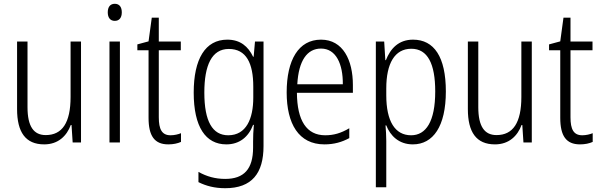

<svg xmlns="http://www.w3.org/2000/svg" viewBox="-20 -817 3163 1012"><path d="M407 -598H352V-306C352 -170 308 -105 221 -105C158 -105 125 -150 125 -252V-598H70V-242C70 -121 114 -56 213 -56C287 -56 332 -101 353 -158H357L363 -66H407Z M585 -797C560 -797 548 -779 548 -752C548 -724 561 -707 585 -707C609 -707 622 -724 622 -752C622 -779 610 -797 585 -797ZM612 -598H557V-66H612Z M879 -104C833 -104 817 -136 817 -199V-552H933V-598H817V-724H780L763 -599L704 -583V-552H763V-196C763 -101 794 -56 867 -56C894 -56 916 -61 934 -69V-115C920 -109 899 -104 879 -104Z M1178 -608C1062 -608 1001 -506 1001 -329C1001 -148 1064 -56 1173 -56C1242 -56 1290 -95 1314 -159H1318C1315 -126 1314 -97 1314 -70V-39C1314 74 1266 126 1167 126C1114 126 1069 113 1026 89V143C1066 163 1111 175 1167 175C1308 175 1369 96 1369 -47V-598H1324L1317 -518H1314C1288 -572 1247 -608 1178 -608ZM1186 -559C1278 -559 1315 -484 1315 -360V-303C1315 -191 1278 -104 1183 -104C1100 -104 1057 -177 1057 -329C1057 -473 1096 -559 1186 -559Z M1672 -608C1553 -608 1491 -500 1491 -330C1491 -165 1554 -56 1690 -56C1741 -56 1782 -68 1821 -89V-141C1777 -115 1739 -104 1694 -104C1596 -104 1546 -181 1545 -328H1840V-369C1840 -500 1788 -608 1672 -608ZM1672 -561C1752 -561 1788 -478 1787 -373H1547C1554 -498 1599 -561 1672 -561Z M2157 -608C2081 -608 2038 -561 2014 -500H2011L2005 -598H1961V170H2016V-74C2016 -102 2014 -132 2012 -156H2016C2037 -102 2082 -56 2156 -56C2263 -56 2330 -151 2330 -335C2330 -517 2268 -608 2157 -608ZM2148 -560C2234 -560 2274 -481 2274 -335C2274 -176 2225 -104 2147 -104C2062 -104 2016 -178 2016 -315V-351C2016 -482 2060 -560 2148 -560Z M2783 -598H2728V-306C2728 -170 2684 -105 2597 -105C2534 -105 2501 -150 2501 -252V-598H2446V-242C2446 -121 2490 -56 2589 -56C2663 -56 2708 -101 2729 -158H2733L2739 -66H2783Z M3049 -104C3003 -104 2987 -136 2987 -199V-552H3103V-598H2987V-724H2950L2933 -599L2874 -583V-552H2933V-196C2933 -101 2964 -56 3037 -56C3064 -56 3086 -61 3104 -69V-115C3090 -109 3069 -104 3049 -104Z"/></svg>

Font: Noto Sans Malayalam UI Condensed Light
Style: Regular
Weight: 300
Width: 3
Designer: Jelle Bosma - Monotype Design Team
Foundry: Monotype Imaging Inc.
Version: Version 2.104